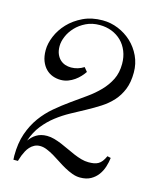

<svg xmlns="http://www.w3.org/2000/svg" viewBox="-112 -826 759 907"><g transform="rotate(15 267.5 -372.5)"><path d="M40 0Q40 -4.4 39.6 -9.5Q39.1 -14.6 39.1 -19Q39.1 -81.1 55.4 -128.2Q71.8 -175.3 98.4 -211.9Q125 -248.5 159.2 -277.3Q193.4 -306.2 229 -331.5Q264.6 -356.9 298.8 -381.1Q333 -405.3 359.6 -432.9Q386.2 -460.4 402.6 -493.4Q418.9 -526.4 418.9 -569.8Q418.9 -603.5 407.7 -631.3Q396.5 -659.2 376.5 -679Q356.4 -698.7 329.1 -709.5Q301.8 -720.2 270 -720.2Q232.4 -720.2 203.1 -705.8Q173.8 -691.4 153.6 -669.9Q133.3 -648.4 122.6 -623Q111.8 -597.7 111.8 -575.2Q111.8 -552.7 118.4 -536.9Q125 -521 136 -510.7Q147 -500.5 160.9 -495.8Q174.8 -491.2 189.9 -491.2Q206.5 -491.2 222.4 -496.1Q238.3 -501 252 -509.8L268.1 -490.2Q260.7 -479 249.5 -466.8Q238.3 -454.6 224.1 -444.6Q210 -434.6 193.1 -428.2Q176.3 -421.9 157.2 -421.9Q137.2 -421.9 118.4 -428.7Q99.6 -435.5 85.2 -450Q70.8 -464.4 62 -486.6Q53.2 -508.8 53.2 -540Q53.2 -571.8 68.1 -607.9Q83 -644 111.8 -674.6Q140.6 -705.1 182.4 -725.1Q224.1 -745.1 277.8 -745.1Q317.4 -745.1 354.2 -730Q391.1 -714.8 419.7 -688.2Q448.2 -661.6 465.6 -624.8Q482.9 -587.9 482.9 -544.9Q482.9 -497.1 469 -462.4Q455.1 -427.7 431.4 -401.6Q407.7 -375.5 376.5 -355.5Q345.2 -335.4 311.3 -317.1Q277.3 -298.8 242.4 -279.8Q207.5 -260.7 176.3 -236.6Q145 -212.4 119.6 -180.4Q94.2 -148.4 79.1 -104Q86.4 -113.8 94.7 -122.1Q103 -130.4 113.5 -136.7Q124 -143.1 136.7 -146.5Q149.4 -149.9 165 -149.9Q182.6 -149.9 200.9 -144.8Q219.2 -139.6 238 -131.8Q256.8 -124 275.6 -115Q294.4 -106 313 -98.1Q331.5 -90.3 349.6 -85.2Q367.7 -80.1 384.8 -80.1Q399.4 -80.1 411.1 -82Q422.9 -84 432.4 -89.4Q441.9 -94.7 449.7 -104.7Q457.5 -114.7 464.8 -130.9L481.9 -127Q479.5 -105.5 472.4 -83Q465.3 -60.5 451.7 -42Q438 -23.4 417 -11.7Q396 0 365.2 0Q346.2 0 326.9 -7.1Q307.6 -14.2 288.6 -24.7Q269.5 -35.2 251 -47.6Q232.4 -60.1 214.4 -70.6Q196.3 -81.1 179.2 -88.1Q162.1 -95.2 146 -95.2Q130.4 -95.2 118.2 -88.9Q106 -82.5 96.9 -72.5Q87.9 -62.5 81.8 -50.8Q75.7 -39.1 71.5 -28.6Q67.4 -18.1 65.2 -10Q63 -2 62 0Z"/></g></svg>

Font: Rochester
Style: Regular
Weight: 400
Version: Version 1.006